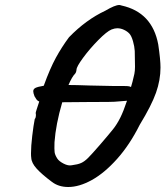

<svg xmlns="http://www.w3.org/2000/svg" viewBox="-20 -692 662 768"><path d="M622 -422Q622 -372 604 -321Q586 -270 539 -193Q499 -113 448.5 -56.5Q398 0 347.5 28Q297 56 253 56Q214 56 187 35Q148 6 127 -17Q106 -40 105 -61Q104 -66 104 -79Q104 -107 109 -149Q114 -191 119 -216Q123 -220 123.5 -228Q124 -236 123 -238Q122 -241 127 -255.5Q132 -270 137 -286Q129 -289 124.5 -296.5Q120 -304 118 -307Q113 -320 113 -327Q113 -336 122 -340.5Q131 -345 155 -349Q180 -418 203.5 -461Q227 -504 256 -543Q324 -613 401 -649Q440 -672 457 -672Q460 -672 466 -670Q589 -643 613 -514Q622 -453 622 -422ZM254 -352Q282 -352 338 -350Q412 -348 434 -348H475Q484 -348 491 -347.5Q498 -347 504 -344L510 -365Q515 -384 517.5 -396.5Q520 -409 520 -425L519 -488Q518 -506 512 -527Q506 -548 498 -557Q490 -566 476.5 -572.5Q463 -579 449 -579Q439 -579 426 -574Q407 -566 373 -531.5Q339 -497 312.5 -461Q286 -425 286 -413Q286 -412 285 -407Q284 -402 281 -398Q268 -385 254 -352ZM488 -289 438 -285Q433 -284 342 -284L229 -283Q203 -194 198 -123Q197 -94 198.5 -83Q200 -72 209 -58Q216 -47 234.5 -37.5Q253 -28 267 -31Q291 -34 304.5 -40Q318 -46 332.5 -60.5Q347 -75 380 -113Q417 -156 432.5 -175.5Q448 -195 461 -221Q474 -247 488 -289Z"/></svg>

Font: Caveat
Style: Bold
Weight: 700
Designer: Pablo Impallari
Foundry: Pablo Impallari
Version: Version 1.500; ttfautohint (v1.6)